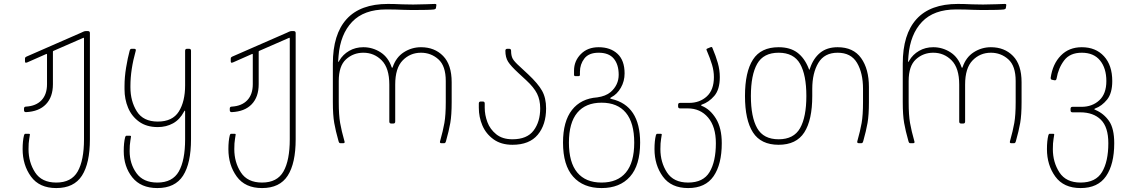

<svg xmlns="http://www.w3.org/2000/svg" viewBox="-20 -728 5753 976"><path d="M95 30Q95 -12 102 -40Q104 -48 109 -48H127Q132 -48 132 -44Q132 -41 128.5 -21.5Q125 -2 125 30Q125 97 158.5 148.5Q192 200 266 200Q343 200 375 143.5Q407 87 407 -20V-532Q407 -538 402 -535L251 -469Q249 -468 249 -465V-300Q249 -235 213.5 -198Q178 -161 112 -158Q102 -158 102 -168V-176Q102 -186 112 -186Q163 -189 191 -218.5Q219 -248 219 -300V-450Q219 -456 214 -453L119 -411Q113 -409 112 -409Q107 -409 107 -417V-429Q107 -434 108.5 -436Q110 -438 114 -440L393 -562Q395 -563 402.5 -566.5Q410 -570 416 -570H427Q437 -570 437 -560V-20Q437 102 396.5 165Q356 228 266 228Q180 228 137.5 169.5Q95 111 95 30Z M609 40Q609 -2 616 -30Q618 -38 623 -38H641Q646 -38 646 -34Q646 -31 642.5 -11.5Q639 8 639 40Q639 104 673.5 152Q708 200 780 200Q857 200 889 143.5Q921 87 921 -20V-161Q921 -171 915 -160Q894 -120 859.5 -101Q825 -82 782 -82Q725 -82 687 -109.5Q649 -137 631 -180.5Q613 -224 613 -274V-291Q613 -336 621 -384.5Q629 -433 639 -470Q641 -476 643 -478Q645 -480 650 -480H661Q673 -480 670 -470Q643 -374 643 -291V-284Q643 -214 675.5 -162Q708 -110 782 -110Q857 -110 889 -161Q921 -212 921 -294V-470Q921 -480 931 -480H941Q951 -480 951 -470V-20Q951 102 910.5 165Q870 228 780 228Q696 228 652.5 173.5Q609 119 609 40Z M1141 30Q1141 -12 1148 -40Q1150 -48 1155 -48H1173Q1178 -48 1178 -44Q1178 -41 1174.5 -21.5Q1171 -2 1171 30Q1171 97 1204.5 148.5Q1238 200 1312 200Q1389 200 1421 143.5Q1453 87 1453 -20V-532Q1453 -538 1448 -535L1297 -469Q1295 -468 1295 -465V-300Q1295 -235 1259.5 -198Q1224 -161 1158 -158Q1148 -158 1148 -168V-176Q1148 -186 1158 -186Q1209 -189 1237 -218.5Q1265 -248 1265 -300V-450Q1265 -456 1260 -453L1165 -411Q1159 -409 1158 -409Q1153 -409 1153 -417V-429Q1153 -434 1154.5 -436Q1156 -438 1160 -440L1439 -562Q1441 -563 1448.5 -566.5Q1456 -570 1462 -570H1473Q1483 -570 1483 -560V-20Q1483 102 1442.5 165Q1402 228 1312 228Q1226 228 1183.5 169.5Q1141 111 1141 30Z M1976 -386Q1993 -437 2033 -462.5Q2073 -488 2120 -488Q2189 -488 2232.5 -443.5Q2276 -399 2276 -310V-209Q2276 -143 2269 -103Q2262 -63 2247 -10Q2245 -4 2243 -2Q2241 0 2237 0H2224Q2214 0 2217 -10Q2232 -63 2239 -103Q2246 -143 2246 -209V-316Q2246 -393 2208.5 -426.5Q2171 -460 2120 -460Q2065 -460 2027 -421Q1989 -382 1989 -298V-110Q1989 -100 1979 -100H1969Q1959 -100 1959 -110V-298Q1959 -382 1920.5 -421Q1882 -460 1827 -460Q1776 -460 1739 -426.5Q1702 -393 1702 -316V-209Q1702 -143 1709 -103Q1716 -63 1731 -10L1732 -6Q1732 0 1724 0H1711Q1707 0 1705 -2Q1703 -4 1701 -10Q1686 -63 1679 -103Q1672 -143 1672 -209V-404Q1672 -554 1742 -631Q1812 -708 1952 -708Q1983 -708 2025 -706L2080 -705Q2112 -705 2148 -706.5Q2184 -708 2190 -708Q2195 -708 2197 -706.5Q2199 -705 2198 -700L2196 -687Q2195 -682 2187 -680Q2164 -677 2077 -677L2031 -678Q1989 -680 1943 -680Q1830 -680 1770 -617Q1710 -554 1701 -444Q1698 -413 1700 -413Q1702 -413 1705 -420Q1723 -451 1755 -469.5Q1787 -488 1827 -488Q1874 -488 1914 -462.5Q1954 -437 1971 -386Q1974 -381 1976 -386Z M2414 -180V-202Q2414 -212 2424 -212H2434Q2444 -212 2444 -202V-180Q2444 -144 2457.5 -107.5Q2471 -71 2502.5 -45.5Q2534 -20 2585 -20Q2659 -20 2692.5 -64.5Q2726 -109 2726 -177Q2726 -220 2710 -252Q2694 -284 2655 -320L2615 -357Q2577 -392 2563 -414Q2549 -436 2549 -470Q2549 -480 2559 -480H2568Q2578 -480 2578 -470Q2578 -445 2586 -430Q2594 -415 2622 -390L2665 -350Q2715 -303 2735.5 -266.5Q2756 -230 2756 -177Q2756 -94 2713.5 -43Q2671 8 2585 8Q2527 8 2488.5 -20Q2450 -48 2432 -90.5Q2414 -133 2414 -180Z M2842 -3Q2842 -111 2887.5 -169Q2933 -227 3016 -233Q3059 -239 3084 -260Q3125 -296 3125 -348Q3125 -400 3100 -430Q3075 -460 3023 -460Q2973 -460 2950.5 -430.5Q2928 -401 2928 -363V-348Q2928 -341 2921 -341H2905Q2898 -341 2898 -348V-369Q2898 -418 2932.5 -453Q2967 -488 3023 -488Q3083 -488 3119 -454.5Q3155 -421 3155 -355Q3155 -315 3136 -282Q3117 -249 3088 -234Q3081 -230 3081.5 -228.5Q3082 -227 3088 -225Q3234 -192 3234 -3Q3234 112 3182.5 170Q3131 228 3038 228Q2945 228 2893.5 170Q2842 112 2842 -3ZM3038 200Q3119 200 3161.5 149Q3204 98 3204 -3Q3204 -104 3161.5 -155Q3119 -206 3038 -206Q2957 -206 2914.5 -155Q2872 -104 2872 -3Q2872 98 2914.5 149Q2957 200 3038 200Z M3307 30Q3307 -12 3314 -40Q3316 -48 3321 -48H3339Q3344 -48 3344 -44Q3344 -41 3340.5 -21.5Q3337 -2 3337 30Q3337 97 3370.5 148.5Q3404 200 3478 200Q3555 200 3587 146.5Q3619 93 3619 0Q3619 -84 3579.5 -130.5Q3540 -177 3476 -177H3437Q3427 -177 3427 -187V-195Q3427 -205 3437 -205H3483Q3537 -205 3573 -238Q3609 -271 3609 -336Q3609 -367 3599.5 -399Q3590 -431 3572 -473Q3569 -478 3575 -481L3592 -488L3596 -489Q3601 -489 3602 -483Q3619 -443 3629 -407.5Q3639 -372 3639 -336Q3639 -273 3611 -240.5Q3583 -208 3547 -196Q3544 -195 3544 -193Q3544 -191 3547 -190Q3590 -173 3619.5 -125Q3649 -77 3649 0Q3649 107 3607.5 167.5Q3566 228 3478 228Q3392 228 3349.5 169.5Q3307 111 3307 30Z M3767 -240Q3767 -362 3807.5 -425Q3848 -488 3938 -488Q3996 -488 4032.5 -461Q4069 -434 4090 -382Q4093 -373 4094 -373Q4095 -373 4098 -382Q4115 -432 4149.5 -460Q4184 -488 4238 -488Q4318 -488 4357.5 -432.5Q4397 -377 4397 -286V-209Q4397 -143 4390 -103Q4383 -63 4368 -10Q4366 -4 4364 -2Q4362 0 4357 0H4347Q4335 0 4338 -10Q4353 -63 4360 -103Q4367 -143 4367 -209V-276Q4367 -357 4336.5 -408.5Q4306 -460 4238 -460Q4171 -460 4140 -408.5Q4109 -357 4109 -276V-240Q4109 -118 4068.5 -55Q4028 8 3938 8Q3848 8 3807.5 -55Q3767 -118 3767 -240ZM3938 -20Q4015 -20 4047 -76.5Q4079 -133 4079 -240Q4079 -347 4047 -403.5Q4015 -460 3938 -460Q3861 -460 3829 -403.5Q3797 -347 3797 -240Q3797 -133 3829 -76.5Q3861 -20 3938 -20Z M4873 -386Q4890 -437 4930 -462.5Q4970 -488 5017 -488Q5086 -488 5129.5 -443.5Q5173 -399 5173 -310V-209Q5173 -143 5166 -103Q5159 -63 5144 -10Q5142 -4 5140 -2Q5138 0 5134 0H5121Q5111 0 5114 -10Q5129 -63 5136 -103Q5143 -143 5143 -209V-316Q5143 -393 5105.5 -426.5Q5068 -460 5017 -460Q4962 -460 4924 -421Q4886 -382 4886 -298V-110Q4886 -100 4876 -100H4866Q4856 -100 4856 -110V-298Q4856 -382 4817.5 -421Q4779 -460 4724 -460Q4673 -460 4636 -426.5Q4599 -393 4599 -316V-209Q4599 -143 4606 -103Q4613 -63 4628 -10L4629 -6Q4629 0 4621 0H4608Q4604 0 4602 -2Q4600 -4 4598 -10Q4583 -63 4576 -103Q4569 -143 4569 -209V-404Q4569 -554 4639 -631Q4709 -708 4849 -708Q4880 -708 4922 -706L4977 -705Q5009 -705 5045 -706.5Q5081 -708 5087 -708Q5092 -708 5094 -706.5Q5096 -705 5095 -700L5093 -687Q5092 -682 5084 -680Q5061 -677 4974 -677L4928 -678Q4886 -680 4840 -680Q4727 -680 4667 -617Q4607 -554 4598 -444Q4595 -413 4597 -413Q4599 -413 4602 -420Q4620 -451 4652 -469.5Q4684 -488 4724 -488Q4771 -488 4811 -462.5Q4851 -437 4868 -386Q4871 -381 4873 -386Z M5302 30Q5302 -12 5309 -40Q5311 -48 5316 -48H5334Q5339 -48 5339 -44Q5339 -41 5335.5 -21.5Q5332 -2 5332 30Q5332 97 5365.5 148.5Q5399 200 5473 200Q5550 200 5582 146.5Q5614 93 5614 0Q5614 -82 5576 -119.5Q5538 -157 5471 -157H5432Q5422 -157 5422 -167V-175Q5422 -185 5432 -185H5478Q5532 -185 5568 -218Q5604 -251 5604 -316Q5604 -381 5572 -420.5Q5540 -460 5479 -460Q5419 -460 5389.5 -421Q5360 -382 5351 -329Q5349 -318 5340 -320L5330 -322Q5320 -323 5321 -333Q5331 -403 5372.5 -445.5Q5414 -488 5479 -488Q5550 -488 5592 -442Q5634 -396 5634 -316Q5634 -254 5607.5 -221.5Q5581 -189 5548 -177Q5542 -174 5542 -173Q5542 -173 5549 -169Q5591 -151 5617.5 -113Q5644 -75 5644 0Q5644 107 5602.5 167.5Q5561 228 5473 228Q5387 228 5344.5 169.5Q5302 111 5302 30Z"/></svg>

Font: Barlow GEO Thin
Style: Regular
Weight: 100
Designer: Jeremy Tribby
Foundry: Tribby Type
Version: Version 1.408